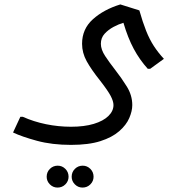

<svg xmlns="http://www.w3.org/2000/svg" viewBox="-20 -453 813 868"><path d="M301 202Q215 202 147 183.5Q79 165 39 146L72 75H83Q132 97 188 108.5Q244 120 301 120Q361 120 404 107Q447 94 470 71.5Q493 49 493 22Q493 5 480.5 -19Q468 -43 433 -88Q393 -138 372 -176Q351 -214 351 -255Q351 -322 400 -366Q449 -410 524 -433L610 -406Q625 -353 640.5 -314Q656 -275 675.5 -245Q695 -215 721 -187L659 -142H648Q611 -183 584.5 -232.5Q558 -282 538 -350Q517 -344 493.5 -331.5Q470 -319 453 -300.5Q436 -282 436 -255Q436 -229 455.5 -199.5Q475 -170 500 -138Q529 -101 553.5 -61.5Q578 -22 578 22Q578 49 564.5 80.5Q551 112 519 140Q487 168 434 185Q381 202 301 202ZM240 395Q220 395 205.5 380.5Q191 366 191 346Q191 325 205.5 310.5Q220 296 241 296Q261 296 275.5 310.5Q290 325 290 346Q290 366 275.5 380.5Q261 395 240 395ZM353 395Q333 395 318.5 380.5Q304 366 304 346Q304 325 318.5 310.5Q333 296 354 296Q374 296 388.5 310.5Q403 325 403 346Q403 366 388.5 380.5Q374 395 353 395Z"/></svg>

Font: Fustat Medium
Style: Regular
Weight: 500
Designer: Mohamed Gaber, Khaled Hosny, Laura Garcia Mut
Foundry: Kief Type Foundry, Alif Type Foundry, Hard Type Foundry
Version: Version 1.007